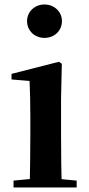

<svg xmlns="http://www.w3.org/2000/svg" viewBox="-20 -821 389 841"><path d="M39.2 0H315.8V-29.9L207.8 -40.2H145.8L39.2 -29.9ZM109.6 0H251.1C248.4 -50.2 247.4 -165.6 247.4 -234.8V-387.9L250.8 -541.7L238.1 -550.4L30.5 -497.4V-472.9L109.6 -466.2C111.6 -418.1 112.9 -374.5 112.9 -308V-234.8C112.9 -165.6 111.6 -50.2 109.6 0ZM174.8 -655C217.1 -655 251.3 -685.2 251.3 -728.8C251.3 -770.2 217.1 -801.4 174.8 -801.4C132.9 -801.4 98.5 -770.2 98.5 -728.8C98.5 -685.2 132.9 -655 174.8 -655Z"/></svg>

Font: Source Han Serif CN VF
Style: Regular
Weight: 250
Designer: Ryoko NISHIZUKA 西塚涼子 (kana & ideographs); Frank Grießhammer (Latin, Greek & Cyrillic); Wenlong ZHANG 张文龙 (bopomofo); San
Foundry: Adobe
Version: Version 2.002;hotconv 1.1.0;makeotfexe 2.6.0